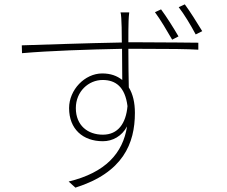

<svg xmlns="http://www.w3.org/2000/svg" viewBox="-20 -824 1040 881"><path d="M908 -681C883 -722 851 -773 828 -804L800 -791C825 -759 855 -709 878 -666ZM799 -657C777 -695 743 -749 719 -781L691 -768C715 -736 747 -682 770 -642ZM569 -630C569 -670 569 -705 570 -728C570 -737 572 -760 573 -767H533C539 -753 539 -645 539 -629C373 -626 183 -619 80 -616L81 -580C207 -591 388 -597 540 -600C540 -544 541 -486 541 -457C517 -476 488 -487 449 -487C369 -487 297 -412 297 -328C297 -232 360 -176 452 -176C497 -176 539 -199 563 -244C544 -121 464 -32 295 9L326 37C545 -32 599 -166 599 -306C599 -353 590 -392 571 -423C570 -470 569 -536 569 -600H618C762 -600 841 -599 890 -596V-628C851 -628 758 -630 617 -630ZM452 -206C383 -206 328 -248 328 -328C328 -404 386 -457 451 -457C511 -457 554 -425 565 -337C558 -257 521 -206 452 -206Z"/></svg>

Font: SSpoqa Han Sans Neo Thin
Style: Regular
Weight: 100
Designer: [Spoqa Han Sans Neo] Dong-huui Kim  Younghwa Kang  Yujin Lee  [Noto Sans] Ryoko NISHIZUKA  (kana & ideographs); Paul D. 
Foundry: Spoqa (http://www.spoqa-han-sans.com)
Version: Version 1.000